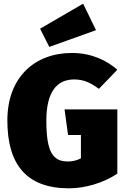

<svg xmlns="http://www.w3.org/2000/svg" viewBox="-20 -1004 693 1044"><path d="M432 -984 198 -848 248 -749 502 -840ZM371 -716C170 -716 20 -585 20 -349C20 -112 122 20 355 20C442 20 543 -9 618 -60V-409H331L350 -270H420V-143C398 -132 376 -126 349 -126C268 -126 232 -176 232 -348C232 -501 287 -572 383 -572C436 -572 472 -554 518 -521L618 -625C561 -675 478 -716 371 -716Z"/></svg>

Font: Fira Sans Heavy
Style: Regular
Weight: 900
Designer: bBox Type GmbH & Carrois Corporate GbR & Edenspiekermann AG
Foundry: bBox Type GmbH & Carrois Corporate GbR & Edenspiekermann AG
Version: Version 4.300;PS 004.300;hotconv 1.0.88;makeotf.lib2.5.64775